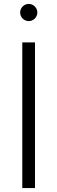

<svg xmlns="http://www.w3.org/2000/svg" viewBox="-20 -962 292 982"><path d="M94 0H159V-745H94ZM83 -898C83 -874 103 -854 127 -854C151 -854 171 -874 171 -898C171 -922 151 -942 127 -942C103 -942 83 -922 83 -898Z"/></svg>

Font: Mluvka Light
Style: Regular
Weight: 300
Designer: Modified by Jiří Krblich, Original typeface by Gumpita Rahayu
Foundry: Gumpita Rahayu & Jiří Krblich
Version: Version 2.000;Glyphs 3.1.1 (3134)